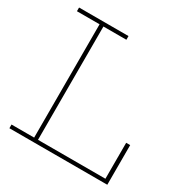

<svg xmlns="http://www.w3.org/2000/svg" viewBox="-171 -894 1003 1036"><g transform="rotate(30 330.5 -376.0)"><path d="M27 -729V-752H335V-729H192V-23H623V0H27V-23H168V-729ZM637 -247V0H612V-247Z"/></g></svg>

Font: Hepta Slab ExtraLight ExtraLight
Style: Regular
Weight: 250
Version: Version 1.102